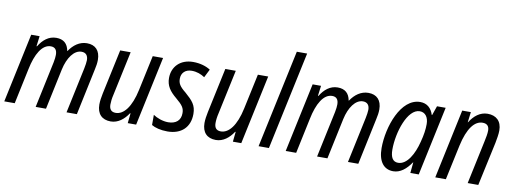

<svg xmlns="http://www.w3.org/2000/svg" viewBox="-61 -1107 3921 1464"><g transform="rotate(10 1899.5 -375.0)"><path d="M8 0H89L147 -274C171 -393 218 -475 285 -475C319 -475 334 -454 334 -417C334 -403 332 -382 327 -358L251 0H331L398 -316C418 -408 465 -475 523 -475C557 -475 574 -454 574 -418C574 -402 570 -379 565 -353L490 0H570L646 -360C652 -386 656 -411 656 -435C656 -507 618 -546 553 -546C495 -546 449 -511 416 -462H414C404 -517 372 -546 315 -546C256 -546 212 -508 181 -457H177L187 -536H122Z M833 10C890 10 936 -28 968 -77H972L964 0H1029L1143 -536H1063L1005 -265C976 -128 921 -61 859 -61C824 -61 809 -82 809 -117C809 -139 812 -165 819 -194L892 -536H811L737 -189C731 -161 726 -129 726 -103C726 -30 765 10 833 10Z M1272 10C1380 10 1445 -53 1445 -155C1445 -224 1415 -255 1357 -306C1308 -345 1296 -368 1296 -403C1296 -448 1327 -478 1376 -478C1415 -478 1449 -465 1477 -446L1509 -510C1477 -531 1430 -546 1375 -546C1275 -546 1214 -481 1214 -394C1214 -334 1242 -295 1295 -251C1348 -207 1362 -185 1362 -147C1362 -92 1327 -60 1265 -60C1223 -60 1176 -78 1149 -97V-18C1175 -2 1219 10 1272 10Z M1647 10C1704 10 1750 -28 1782 -77H1786L1778 0H1843L1957 -536H1877L1819 -265C1790 -128 1735 -61 1673 -61C1638 -61 1623 -82 1623 -117C1623 -139 1626 -165 1633 -194L1706 -536H1625L1551 -189C1545 -161 1540 -129 1540 -103C1540 -30 1579 10 1647 10Z M1977 0H2057L2219 -760H2139Z M2187 0H2268L2326 -274C2350 -393 2397 -475 2464 -475C2498 -475 2513 -454 2513 -417C2513 -403 2511 -382 2506 -358L2430 0H2510L2577 -316C2597 -408 2644 -475 2702 -475C2736 -475 2753 -454 2753 -418C2753 -402 2749 -379 2744 -353L2669 0H2749L2825 -360C2831 -386 2835 -411 2835 -435C2835 -507 2797 -546 2732 -546C2674 -546 2628 -511 2595 -462H2593C2583 -517 2551 -546 2494 -546C2435 -546 2391 -508 2360 -457H2356L2366 -536H2301Z M3020 10C3075 10 3120 -27 3158 -83H3160L3152 0H3217L3331 -536H3264L3239 -464H3236C3220 -515 3186 -546 3133 -546C2983 -546 2903 -314 2903 -149C2903 -46 2947 10 3020 10ZM3046 -60C3006 -60 2986 -90 2986 -153C2986 -286 3047 -476 3142 -476C3184 -476 3210 -442 3210 -388C3210 -348 3204 -304 3189 -248C3165 -151 3115 -60 3046 -60Z M3345 0H3427L3485 -271C3515 -408 3567 -473 3629 -473C3663 -473 3680 -455 3680 -421C3680 -397 3674 -366 3667 -334L3596 0H3678L3751 -338C3757 -370 3764 -407 3764 -436C3764 -510 3720 -547 3655 -547C3596 -547 3550 -509 3518 -457H3516L3526 -537H3459Z"/></g></svg>

Font: Noto Sans Condensed
Style: Italic
Weight: 400
Width: 3
Italic angle: -12°
Designer: Monotype Design Team
Foundry: Monotype Imaging Inc.
Version: Version 2.013